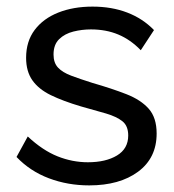

<svg xmlns="http://www.w3.org/2000/svg" viewBox="-20 -551 528 581"><path d="M30 -76 64 -138Q109 -96 154 -78Q199 -60 246 -60Q300 -60 334 -80.5Q368 -101 368 -141Q368 -170 350.5 -184Q333 -198 301 -207.5Q269 -217 225 -229Q171 -245 134 -263Q97 -281 78 -308Q59 -335 59 -376Q59 -426 85 -460.5Q111 -495 156.5 -513Q202 -531 260 -531Q318 -531 365 -513Q412 -495 446 -460L406 -399Q375 -431 338 -446.5Q301 -462 255 -462Q228 -462 202 -455.5Q176 -449 159 -432.5Q142 -416 142 -386Q142 -361 155.5 -346.5Q169 -332 195.5 -322Q222 -312 260 -300Q319 -283 362.5 -266Q406 -249 430 -222Q454 -195 454 -147Q454 -73 398 -31.5Q342 10 250 10Q185 10 128 -11.5Q71 -33 30 -76Z"/></svg>

Font: YasnoRaleway Medium
Style: Regular
Weight: 500
Designer: Matt McInerney, Pablo Impallari, Rodrigo Fuenzalida
Foundry: Matt McInerney, Pablo Impallari, Rodrigo Fuenzalida
Version: Version 4.026